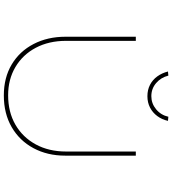

<svg xmlns="http://www.w3.org/2000/svg" viewBox="33 -948 920 1027"><g transform="rotate(90 493.5 -434.0)"><path d="M490 6Q395 6 324.5 -36Q254 -78 215 -153Q176 -228 176 -324V-700H198V-327Q198 -235 235 -165Q272 -95 338 -56Q404 -17 489 -17Q579 -17 646.5 -56Q714 -95 752 -165Q790 -235 790 -327V-700H812V-322Q812 -227 772 -152.5Q732 -78 659.5 -36Q587 6 490 6ZM494 -762Q460 -762 433 -776Q406 -790 388 -815Q370 -840 362 -872L384 -874Q394 -834 424 -808.5Q454 -783 494 -783Q533 -783 564 -808.5Q595 -834 604 -874L626 -872Q619 -840 600.5 -815Q582 -790 555 -776Q528 -762 494 -762Z"/></g></svg>

Font: Lexend Tera Thin
Style: Regular
Weight: 250
Version: Version 1.007